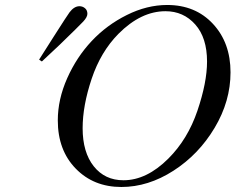

<svg xmlns="http://www.w3.org/2000/svg" viewBox="-20 -725 941 767"><path d="M136.2 -486.8Q142.1 -496.6 195.6 -580.3Q249 -664.1 257.8 -675.8Q275.9 -699.7 296.9 -700.2Q310.1 -700.2 319.6 -692.1Q329.1 -684.1 329.1 -669.9Q329.1 -656.7 312.5 -638.9Q295.9 -621.1 219.2 -546.9Q176.3 -505.9 147.9 -480H146ZM210.9 -244.1Q210.9 -328.1 248.5 -412.6Q286.1 -497.1 346.2 -561Q406.2 -625 486.6 -665Q566.9 -705.1 647.9 -705.1Q760.7 -705.1 830.8 -629.6Q900.9 -554.2 900.9 -436Q900.9 -320.8 837.4 -214.4Q773.9 -107.9 672.9 -43Q571.8 22 464.8 22Q354 22 282.5 -51.5Q210.9 -125 210.9 -244.1ZM310.1 -212.9Q310.1 -116.7 354.5 -60.8Q398.9 -4.9 473.1 -4.9Q565.9 -4.9 652.8 -91.8Q730 -168.9 768.6 -282.5Q807.1 -396 807.1 -479Q807.1 -574.2 760 -627.2Q712.9 -680.2 641.1 -680.2Q543 -680.2 453.1 -589.8Q382.3 -518.1 346.2 -410.4Q310.1 -302.7 310.1 -212.9Z"/></svg>

Font: CMU Classical Serif
Style: Italic
Weight: 500
Italic angle: -14.04°
Version: Version 0.7.0